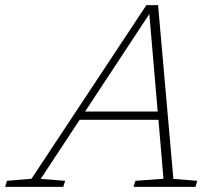

<svg xmlns="http://www.w3.org/2000/svg" viewBox="-85 -727 858 747"><path d="M589.5 -31 682.5 -23.5 675.5 0H434.5L442 -23.5L551 -31.5L531.5 -261H225L73.5 -31L168.5 -23.5L161 0H-65L-58 -23.5L37.5 -31.5L484.5 -707H530ZM246 -293H528.5L496 -672.5Z"/></svg>

Font: Newsreader Caption ExtraLight
Style: Italic
Weight: 275
Italic angle: -17°
Designer: Hugues Gentile
Foundry: Production Type
Version: Version 1.001